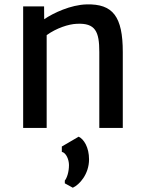

<svg xmlns="http://www.w3.org/2000/svg" viewBox="-20 -585 665 878"><path d="M262.7 85V109.4C282.7 113.8 295.4 145 295.4 169.9C295.4 201.2 286.1 229 276.4 240.7V253.4L313 273.4C343.3 259.8 387.2 211.4 387.2 143.6C387.2 89.4 363.8 51.3 339.8 40ZM85.9 0H193.4V-424.3C237.8 -456.5 293.5 -474.6 330.1 -476.1C417 -481 434.1 -439.9 434.1 -347.2V0H541.5V-346.7C541.5 -509.8 496.1 -567.9 376 -564.9C303.2 -563 223.6 -525.4 182.1 -497.1L181.6 -555.7H85.9Z"/></svg>

Font: Merriweather Sans
Style: Regular
Weight: 400
Designer: Eben Sorkin ( eben@eyebytes.com )
Foundry: Eben Sorkin
Version: Version 1.003